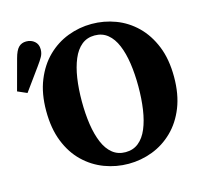

<svg xmlns="http://www.w3.org/2000/svg" viewBox="-102 -789 981 921"><g transform="rotate(-15 388.5 -329.0)"><path d="M-0.7 -455.6 40.5 -608.6Q50.6 -646.5 65.4 -661.1Q80.2 -675.8 103.2 -675.8Q127.5 -675.8 144.3 -661.4Q161.2 -647 161.2 -621.5Q161.2 -602.1 152.3 -585.8Q143.4 -569.4 125.7 -545.4L45.9 -435.2ZM427.6 18.5Q366.1 18.5 309 -2.9Q251.8 -24.3 206.8 -67.6Q161.7 -110.9 135.9 -176.1Q110 -241.2 110 -328.6Q110 -414.9 136.4 -479.9Q162.7 -544.9 207.3 -588.5Q251.8 -632 309 -653.9Q366.1 -675.8 427.6 -675.8Q489.2 -675.8 546.1 -654.4Q603.1 -632.9 647.7 -589.5Q692.2 -546 718.6 -481Q744.9 -416 744.9 -328.6Q744.9 -242.4 719.1 -177.4Q693.2 -112.4 648.3 -68.7Q603.4 -24.9 546.3 -3.2Q489.2 18.5 427.6 18.5ZM427.6 -39.2Q465.5 -39.2 492.3 -60.9Q519.2 -82.5 535.6 -121.8Q552.1 -161.1 559.9 -213.9Q567.7 -266.7 567.7 -328.6Q567.7 -390.3 559.9 -443.1Q552.1 -495.9 535.6 -535.3Q519.2 -574.8 492.3 -596.8Q465.5 -618.7 427.6 -618.7Q389.8 -618.7 362.9 -596.8Q336 -574.8 319.5 -535.3Q302.9 -495.9 294.9 -443.1Q287 -390.3 287 -328.6Q287 -266.7 294.9 -213.9Q302.9 -161.1 319.5 -121.8Q336 -82.5 362.9 -60.9Q389.8 -39.2 427.6 -39.2Z"/></g></svg>

Font: Source Serif 4 Variable
Style: Regular
Weight: 400
Designer: Frank Grießhammer
Foundry: Adobe
Version: Version 4.005;hotconv 1.1.0;makeotfexe 2.6.0